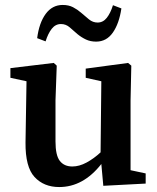

<svg xmlns="http://www.w3.org/2000/svg" viewBox="-20 -741 635 775"><path d="M397 9 389 -79Q316 14 219 14Q157 14 119.5 -26.5Q82 -67 83 -166L87 -413L22 -427V-466L197 -487L209 -476L204 -336V-170Q204 -114 221.5 -91.5Q239 -69 272 -69Q300 -69 329.5 -85Q359 -101 386 -126L389 -413L326 -427V-464L497 -487L510 -476L507 -336V-54L568 -41V0ZM130 -587Q138 -649 164.5 -685Q191 -721 233 -721Q257 -721 274.5 -712Q292 -703 307 -690Q324 -675 339.5 -662.5Q355 -650 374 -650Q396 -650 411 -669Q426 -688 436 -720L470 -707Q461 -646 435.5 -609.5Q410 -573 368 -573Q345 -573 327 -581.5Q309 -590 293 -603Q277 -617 261.5 -630.5Q246 -644 226 -644Q204 -644 189 -625Q174 -606 164 -574Z"/></svg>

Font: Source Serif Pro SemiBold
Style: Regular
Weight: 600
Designer: Frank Grießhammer
Foundry: Adobe Systems Incorporated
Version: Version 3.001;hotconv 1.0.111;makeotfexe 2.5.65597